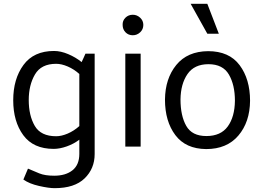

<svg xmlns="http://www.w3.org/2000/svg" viewBox="-20 -765 1375 1002"><path d="M394 -379Q366 -404 333.5 -418Q301 -432 273 -432Q195 -432 162.5 -376.5Q130 -321 130 -243Q130 -162 161.5 -108Q193 -54 273 -54Q301 -54 333.5 -68Q366 -82 394 -107ZM474 39Q474 115 421.5 166Q369 217 265 217Q235 217 184 205.5Q133 194 102 172L126 115Q156 128 185.5 140Q215 152 263 152Q323 152 358.5 123.5Q394 95 394 38V-36Q365 -14 328.5 -1Q292 12 260 12Q154 12 101.5 -59.5Q49 -131 49 -242Q49 -353 102.5 -426Q156 -499 262 -499Q297 -499 336 -482.5Q375 -466 406 -441Q411 -451 416 -462.5Q421 -474 426 -485H474Z M673 -581Q650 -581 635 -596.5Q620 -612 620 -635Q619 -657 634.5 -672.5Q650 -688 673 -688Q695 -688 711.5 -672.5Q728 -657 728 -635Q728 -612 711.5 -596.5Q695 -581 673 -581ZM634 0V-485H714V0Z M975 -745H1062L1122 -589H1062ZM1056 13Q949 12 895 -60Q841 -132 841 -245Q842 -355 900 -426Q958 -497 1066 -498Q1176 -498 1230.5 -425Q1285 -352 1285 -239Q1284 -128 1224 -57.5Q1164 13 1056 13ZM1206 -239Q1206 -322 1174.5 -376Q1143 -430 1068 -430Q994 -430 958.5 -378.5Q923 -327 922 -246Q922 -161 952 -108Q982 -55 1057 -55Q1132 -55 1168.5 -105Q1205 -155 1206 -239Z"/></svg>

Font: Palanquin
Style: Regular
Weight: 400
Designer: Pria Ravichandran
Version: Version 1.0.4